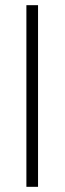

<svg xmlns="http://www.w3.org/2000/svg" viewBox="-20 -722 250 742"><path d="M82 0V-702H127V0Z"/></svg>

Font: Poppins ExtraLight
Style: Regular
Weight: 275
Designer: Ninad Kale (Devanagari), Jonny Pinhorn (Latin)
Foundry: Indian Type Foundry
Version: Version 3.200;PS 1.000;hotconv 16.6.54;makeotf.lib2.5.65590